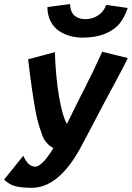

<svg xmlns="http://www.w3.org/2000/svg" viewBox="-43 -899 640 930"><path d="M370.1 -806.2Q404.3 -806.2 431.6 -824Q459 -841.8 471.7 -875L575.7 -860.4Q560.5 -814.5 535.6 -784.2Q510.7 -753.9 465.6 -735.4Q420.4 -716.8 356 -716.8Q324.7 -716.8 296.1 -724.9Q267.6 -732.9 242.7 -749.3Q217.8 -765.6 202.4 -795.4Q187 -825.2 186.5 -864.7L296.4 -879.4Q297.9 -839.8 318.4 -823Q338.9 -806.2 370.1 -806.2ZM69.8 -144.5Q93.3 -91.8 127 -91.8Q133.8 -91.8 141.6 -95.5Q149.4 -99.1 157.2 -106.2Q165 -113.3 171.6 -120.1Q178.2 -127 185.8 -137.5Q193.4 -147.9 197.8 -154.1Q202.1 -160.2 208.5 -169.9Q214.8 -179.7 215.8 -181.2Q203.1 -189 197 -193.6Q190.9 -198.2 179.9 -211.4Q168.9 -224.6 162.6 -241.5Q156.2 -258.3 146.2 -289.8Q136.2 -321.3 128.7 -363.5Q121.1 -405.8 111.8 -468.5Q102.5 -531.2 93.3 -611.8L222.7 -646.5Q226.6 -528.8 242.9 -432.1Q259.3 -335.4 281.2 -298.8Q334 -407.2 368.7 -474.6Q407.7 -549.8 452.1 -648.4L576.2 -617.7Q555.7 -575.2 512.7 -495.8Q469.7 -416.5 452.6 -383.8Q365.2 -215.8 341.8 -173.8Q237.8 10.7 110.8 10.7Q61.5 10.7 31.7 2.9Q2 -4.9 -23.4 -28.8Z"/></svg>

Font: Fantasque Sans Mono
Style: Bold Italic
Weight: 700
Italic angle: -11°
Monospace: yes
Designer: Jany Belluz
Version: Version 1.7.1